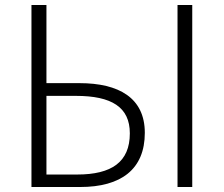

<svg xmlns="http://www.w3.org/2000/svg" viewBox="-20 -749 896 769"><path d="M106 0H301C465 0 560 -71 560 -217C560 -357 456 -416 298 -416H166V-729H106ZM166 -50V-365H284C427 -365 500 -320 500 -215C500 -100 427 -50 289 -50ZM691 0H750V-729H691Z"/></svg>

Font: GenYoGothic2 TW L
Style: Regular
Weight: 300
Version: Version 2.100;PS 2.1;hotconv 16.6.51;makeotf.lib2.5.65220 DE